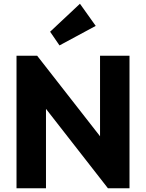

<svg xmlns="http://www.w3.org/2000/svg" viewBox="-20 -1003 778 1023"><path d="M68 0H225V-423L555 0H670V-706H513V-277L178 -706H68ZM247 -834 297 -761 490 -865 406 -983Z"/></svg>

Font: MV Cash
Style: Bold
Weight: 700
Designer: Rodrigo Fuenzalida
Foundry: fragTYPE
Version: Version 1.100;Glyphs 3.1.2 (3151)